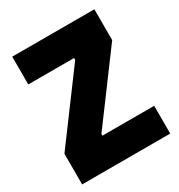

<svg xmlns="http://www.w3.org/2000/svg" viewBox="-175 -858 911 976"><g transform="rotate(-30 281.0 -370.0)"><path d="M23 -180 309 -566V-577H40V-740H522V-559L236 -173V-163H540V0H23Z"/></g></svg>

Font: Encode Sans Compressed
Style: Black
Weight: 900
Designer: Pablo Impallari, Andres Torresi
Foundry: Pablo Impallari, Andres Torresi
Version: Version 1.000; ttfautohint (v1.00) -l 8 -r 50 -G 200 -x 14 -